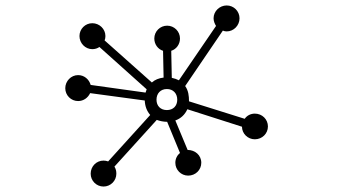

<svg xmlns="http://www.w3.org/2000/svg" viewBox="-20 -740 1240 703"><path d="M553 -375C553 -398 568 -414 591 -414C614 -414 629 -398 629 -375C629 -352 614 -337 591 -337C568 -337 553 -352 553 -375ZM219 -417C219 -391 240 -370 266 -370C286 -370 302 -382 310 -399L510 -372C511 -350 518 -333 530 -319L376 -149C370 -151 365 -152 359 -152C333 -152 312 -131 312 -104C312 -78 333 -57 359 -57C385 -57 406 -78 406 -104C406 -114 404 -122 399 -130L554 -301C565 -297 578 -294 592 -294L639 -180C629 -172 622 -159 622 -144C622 -118 643 -97 669 -97C696 -97 717 -118 717 -144C717 -172 694 -191 667 -191L622 -299C642 -306 657 -320 666 -340L866 -276C866 -251 887 -230 913 -230C940 -230 961 -251 961 -277C961 -303 940 -324 913 -324C898 -324 884 -317 876 -305L672 -369C672 -389 670 -408 658 -425L796 -628C800 -626 805 -625 810 -625C836 -625 857 -647 857 -673C857 -699 836 -720 810 -720C784 -720 762 -699 762 -673C762 -663 766 -653 771 -645L635 -446C627 -450 619 -453 609 -455L607 -554C626 -560 639 -578 639 -599C639 -625 618 -646 592 -646C566 -646 545 -625 545 -599C545 -578 558 -560 577 -554L579 -456C562 -454 547 -448 536 -438L363 -592C365 -597 366 -602 366 -608C366 -634 344 -655 318 -655C292 -655 271 -634 271 -608C271 -582 292 -560 318 -560C328 -560 337 -563 344 -568L517 -413C516 -409 514 -405 513 -401L312 -429C306 -450 288 -465 266 -465C240 -465 219 -443 219 -417Z"/></svg>

Font: CryptoKit_GRILLE 1.4
Style: Regular
Weight: 400
Monospace: yes
Designer: Oceane Juvin
Foundry: http://www.head-geneve.ch
Version: Version 1.004